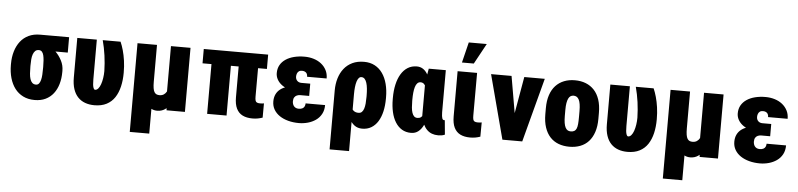

<svg xmlns="http://www.w3.org/2000/svg" viewBox="-52 -1072 6557 1577"><g transform="rotate(5 3226.5 -283.5)"><path d="M27.3 -258.8V-269Q27.3 -324.7 41.5 -372.1Q55.7 -419.4 83 -454.6Q110.4 -489.7 150.9 -509Q191.4 -528.3 245.1 -528.3Q252 -522 259.8 -504.4Q267.6 -486.8 283 -468.8Q298.3 -450.7 327.1 -441.9Q354.5 -429.2 383.5 -400.4Q412.6 -371.6 432.9 -332.5Q453.1 -293.5 453.1 -249V-238.8Q453.1 -185.1 439.9 -139.6Q426.8 -94.2 400.6 -60.5Q374.5 -26.9 335.9 -8.3Q297.4 10.3 246.1 10.3Q192.4 10.3 151.4 -10Q110.4 -30.3 83 -66.4Q55.7 -102.5 41.5 -151.9Q27.3 -201.2 27.3 -258.8ZM188 -269V-258.8Q188 -229 189.9 -203.1Q191.9 -177.2 198 -158Q204.1 -138.7 215.8 -127.7Q227.5 -116.7 246.1 -116.7Q261.2 -116.7 270.5 -127.7Q279.8 -138.7 284.9 -158Q290 -177.2 291.5 -203.1Q293 -229 293 -258.8V-269Q293 -295.9 291.3 -319.8Q289.6 -343.8 285.2 -362.1Q280.8 -380.4 271.2 -390.9Q261.7 -401.4 245.6 -401.4Q227.5 -401.4 216.3 -390.9Q205.1 -380.4 198.5 -362.1Q191.9 -343.8 189.9 -319.8Q188 -295.9 188 -269ZM483.9 -528.3V-401.4H245.6V-528.3Z M551.3 -528.3H712.4V-200.2Q712.4 -176.3 714.1 -159.9Q715.8 -143.6 719 -134.3Q722.2 -125 725.8 -120.8Q729.5 -116.7 733.9 -116.7Q748 -116.7 759.8 -130.4Q771.5 -144 779.5 -167Q787.6 -189.9 792 -218.5Q796.4 -247.1 796.4 -276.4Q794.9 -341.3 786.1 -404.5Q777.3 -467.8 761.2 -528.3H908.2Q921.4 -498.5 932.1 -460.2Q942.9 -421.9 949.5 -376Q956.1 -330.1 956.1 -276.4Q956.1 -214.8 943.8 -162.6Q931.6 -110.4 906 -71.5Q880.4 -32.7 838.9 -11.2Q797.4 10.3 738.8 10.3Q696.8 10.3 662.4 -2.2Q627.9 -14.6 603 -40.5Q578.1 -66.4 564.7 -106.4Q551.3 -146.5 551.3 -201.2Z M1323.7 -528.3H1484.9V0H1333.5L1323.7 -122.1ZM1341.8 -245.6 1406.2 -246.6Q1406.2 -190.9 1396.5 -144Q1386.7 -97.2 1367.7 -62.5Q1348.6 -27.8 1320.8 -8.8Q1293 10.3 1256.8 10.3Q1229 10.3 1207 -2Q1185.1 -14.2 1167.7 -39.8Q1150.4 -65.4 1138.7 -105.5L1127 -225.6H1208.5Q1208.5 -192.9 1211.9 -171.9Q1215.3 -150.9 1222.4 -139.4Q1229.5 -127.9 1240 -123.3Q1250.5 -118.7 1264.6 -118.7Q1285.2 -118.7 1299.8 -128.2Q1314.5 -137.7 1323.7 -154.8Q1333 -171.9 1337.4 -195.1Q1341.8 -218.3 1341.8 -245.6ZM1047.9 -528.3H1208.5V203.1H1047.9Z M2125 -528.3V-410.2H1594.2V-528.3ZM1828.1 -528.3V0H1668V-528.3ZM1892.1 -528.3H2052.2L2051.8 -176.8Q2051.8 -155.8 2054.9 -144.3Q2058.1 -132.8 2067.1 -128.2Q2076.2 -123.5 2092.8 -123.5Q2105 -123.5 2112.3 -124.3Q2119.6 -125 2125.5 -126.5L2125 -8.8Q2105 -2 2085 1.7Q2064.9 5.4 2041 5.4Q1993.7 5.4 1960.2 -11.2Q1926.8 -27.8 1909.4 -63.5Q1892.1 -99.1 1892.1 -156.2Z M2377.4 -287.1H2490.2V-219.7H2417.5Q2402.3 -219.7 2389.4 -214.4Q2376.5 -209 2368.7 -197Q2360.8 -185.1 2360.8 -164.1Q2360.8 -153.8 2363.8 -143.6Q2366.7 -133.3 2373 -125.2Q2379.4 -117.2 2389.2 -112.3Q2398.9 -107.4 2413.1 -107.4Q2433.1 -107.4 2444.8 -114Q2456.5 -120.6 2461.4 -131.8Q2466.3 -143.1 2466.3 -156.2H2627Q2627 -113.3 2609.6 -81.8Q2592.3 -50.3 2563 -30Q2533.7 -9.8 2497.8 0Q2461.9 9.8 2424.8 9.8Q2377.9 9.8 2337.2 -1Q2296.4 -11.7 2265.9 -32.2Q2235.4 -52.7 2218 -82.3Q2200.7 -111.8 2200.7 -149.4Q2200.7 -182.6 2212.9 -208.3Q2225.1 -233.9 2248.3 -251.5Q2271.5 -269 2304.2 -278.1Q2336.9 -287.1 2377.4 -287.1ZM2490.2 -252H2377.4Q2341.3 -252 2310.5 -262.2Q2279.8 -272.5 2256.8 -290.8Q2233.9 -309.1 2221.2 -333Q2208.5 -356.9 2208.5 -383.8Q2208.5 -421.4 2224.6 -450Q2240.7 -478.5 2269.8 -498Q2298.8 -517.6 2338.4 -527.6Q2377.9 -537.6 2424.8 -537.6Q2464.8 -537.6 2500.5 -526.6Q2536.1 -515.6 2562.7 -494.6Q2589.4 -473.6 2605 -443.6Q2620.6 -413.6 2620.6 -375H2459.5Q2459.5 -390.6 2453.9 -400.6Q2448.2 -410.6 2437.7 -415.5Q2427.2 -420.4 2413.6 -420.4Q2397 -420.4 2387.2 -412.6Q2377.4 -404.8 2373.3 -393.1Q2369.1 -381.3 2369.1 -368.7Q2369.1 -357.4 2372.8 -348.6Q2376.5 -339.8 2383.1 -333.5Q2389.6 -327.1 2398.4 -324Q2407.2 -320.8 2417.5 -320.8H2490.2Z M2695.3 203.1V-282.7Q2695.3 -336.4 2709.2 -382.8Q2723.1 -429.2 2750.7 -464.1Q2778.3 -499 2819.6 -518.6Q2860.8 -538.1 2915.5 -538.1Q2965.8 -538.1 3003.9 -517.8Q3042 -497.6 3067.9 -460.7Q3093.8 -423.8 3106.9 -373.5Q3120.1 -323.2 3120.1 -263.2V-252.9Q3120.1 -195.3 3109.1 -147.2Q3098.1 -99.1 3076.2 -63.7Q3054.2 -28.3 3021.7 -9Q2989.3 10.3 2946.8 10.3Q2908.7 10.3 2882.3 -9.8Q2856 -29.8 2838.4 -65.4Q2820.8 -101.1 2809.8 -147.9Q2798.8 -194.8 2792 -248Q2794.4 -247.1 2805.7 -243.7Q2816.9 -240.2 2827.4 -237.3Q2837.9 -234.4 2838.9 -234.4Q2836.4 -197.3 2842.3 -170.9Q2848.1 -144.5 2863.8 -130.6Q2879.4 -116.7 2905.8 -116.7Q2922.4 -116.7 2932.9 -126.7Q2943.4 -136.7 2949.5 -155Q2955.6 -173.3 2957.8 -198.2Q2960 -223.1 2960 -252.9V-263.2Q2960 -293.9 2957.3 -320.8Q2954.6 -347.7 2948.2 -367.9Q2941.9 -388.2 2931.2 -399.7Q2920.4 -411.1 2904.3 -411.1Q2892.1 -411.1 2882.8 -400.6Q2873.5 -390.1 2867.4 -370.6Q2861.3 -351.1 2858.4 -324.2Q2855.5 -297.4 2855.5 -265.1L2856 203.1Z M3176.3 -252.9V-263.2Q3176.3 -323.2 3187.5 -373.5Q3198.7 -423.8 3220.9 -460.7Q3243.2 -497.6 3275.6 -517.8Q3308.1 -538.1 3350.6 -538.1Q3378.9 -538.1 3400.6 -524.2Q3422.4 -510.3 3437.7 -484.9Q3453.1 -459.5 3464.4 -424.8Q3475.6 -390.1 3483.2 -348.6Q3490.7 -307.1 3495.6 -261.2V-249Q3489.3 -195.3 3478.8 -148.4Q3468.3 -101.6 3451.7 -65.9Q3435.1 -30.3 3409.9 -10.3Q3384.8 9.8 3349.6 9.8Q3306.6 9.8 3274.4 -9.5Q3242.2 -28.8 3220.2 -64Q3198.2 -99.1 3187.3 -147.2Q3176.3 -195.3 3176.3 -252.9ZM3336.9 -263.2V-252.9Q3336.9 -223.1 3339.1 -198.5Q3341.3 -173.8 3347.4 -155.5Q3353.5 -137.2 3364 -127.2Q3374.5 -117.2 3391.1 -117.2Q3408.2 -117.2 3419.4 -125.2Q3430.7 -133.3 3437.5 -148.4Q3444.3 -163.6 3447.5 -185.5Q3450.7 -207.5 3451.2 -235.8V-274.4Q3450.7 -306.6 3447.3 -332Q3443.8 -357.4 3436.8 -375Q3429.7 -392.6 3418.9 -401.9Q3408.2 -411.1 3392.1 -411.1Q3376.5 -411.1 3365.5 -399.7Q3354.5 -388.2 3348.4 -367.9Q3342.3 -347.7 3339.6 -320.8Q3336.9 -293.9 3336.9 -263.2ZM3449.2 -528.3H3589.8V-180.7Q3589.8 -163.1 3591.6 -151.1Q3593.3 -139.2 3595.7 -131.6Q3598.1 -124 3602.8 -120.8Q3607.4 -117.7 3614.3 -117.7Q3615.7 -117.7 3616.5 -118.2Q3617.2 -118.7 3617.2 -119.1L3628.4 0Q3613.8 6.3 3601.3 8.3Q3588.9 10.3 3573.2 10.3Q3544.9 10.3 3521.5 1.5Q3498 -7.3 3480 -25.6Q3461.9 -43.9 3449.2 -71.5Q3436.5 -99.1 3429.7 -136.2V-416Z M3687 -528.3H3847.7L3847.2 -176.8Q3847.2 -155.8 3850.3 -144.3Q3853.5 -132.8 3862.5 -128.2Q3871.6 -123.5 3888.2 -123.5Q3899.9 -123.5 3907.2 -124.3Q3914.6 -125 3920.9 -126.5L3919.9 -8.8Q3900.4 -2 3880.4 1.7Q3860.4 5.4 3835.9 5.4Q3788.6 5.4 3755.1 -11.2Q3721.7 -27.8 3704.3 -63.5Q3687 -99.1 3687 -156.2ZM3716.3 -602.5 3757.8 -771.5H3906.2L3814 -602.5Z M4164.1 -112.8 4236.8 -528.3H4405.8L4266.1 0H4167ZM4131.8 -528.3 4203.6 -112.8 4201.7 0H4102.5L3962.9 -528.3Z M4435.5 -239.3V-288.6Q4435.5 -351.1 4451.2 -397.7Q4466.8 -444.3 4495.6 -475.3Q4524.4 -506.3 4564.5 -522.2Q4604.5 -538.1 4653.8 -538.1Q4704.1 -538.1 4744.1 -522.2Q4784.2 -506.3 4813 -475.3Q4841.8 -444.3 4857.4 -397.7Q4873 -351.1 4873 -288.6V-239.3Q4873 -177.2 4857.4 -130.4Q4841.8 -83.5 4813.2 -52.2Q4784.7 -21 4744.4 -5.6Q4704.1 9.8 4654.8 9.8Q4605.5 9.8 4564.9 -5.6Q4524.4 -21 4495.6 -52.2Q4466.8 -83.5 4451.2 -130.4Q4435.5 -177.2 4435.5 -239.3ZM4596.2 -288.6V-239.3Q4596.2 -205.6 4600.1 -181.9Q4604 -158.2 4611.6 -143.8Q4619.1 -129.4 4629.9 -123Q4640.6 -116.7 4654.8 -116.7Q4672.9 -116.7 4684.3 -123Q4695.8 -129.4 4702.1 -143.8Q4708.5 -158.2 4710.7 -181.9Q4712.9 -205.6 4712.9 -239.3V-288.6Q4712.9 -321.8 4709.2 -345Q4705.6 -368.2 4698 -383.1Q4690.4 -397.9 4679.2 -404.5Q4668 -411.1 4653.8 -411.1Q4640.1 -411.1 4629.4 -404.5Q4618.7 -397.9 4611.3 -383.1Q4604 -368.2 4600.1 -345Q4596.2 -321.8 4596.2 -288.6Z M4946.3 -528.3H5107.4V-200.2Q5107.4 -176.3 5109.1 -159.9Q5110.8 -143.6 5114 -134.3Q5117.2 -125 5120.8 -120.8Q5124.5 -116.7 5128.9 -116.7Q5143.1 -116.7 5154.8 -130.4Q5166.5 -144 5174.6 -167Q5182.6 -189.9 5187 -218.5Q5191.4 -247.1 5191.4 -276.4Q5189.9 -341.3 5181.2 -404.5Q5172.4 -467.8 5156.2 -528.3H5303.2Q5316.4 -498.5 5327.1 -460.2Q5337.9 -421.9 5344.5 -376Q5351.1 -330.1 5351.1 -276.4Q5351.1 -214.8 5338.9 -162.6Q5326.7 -110.4 5301 -71.5Q5275.4 -32.7 5233.9 -11.2Q5192.4 10.3 5133.8 10.3Q5091.8 10.3 5057.4 -2.2Q5022.9 -14.6 4998 -40.5Q4973.1 -66.4 4959.7 -106.4Q4946.3 -146.5 4946.3 -201.2Z M5718.8 -528.3H5879.9V0H5728.5L5718.8 -122.1ZM5736.8 -245.6 5801.3 -246.6Q5801.3 -190.9 5791.5 -144Q5781.7 -97.2 5762.7 -62.5Q5743.7 -27.8 5715.8 -8.8Q5688 10.3 5651.9 10.3Q5624 10.3 5602.1 -2Q5580.1 -14.2 5562.7 -39.8Q5545.4 -65.4 5533.7 -105.5L5522 -225.6H5603.5Q5603.5 -192.9 5606.9 -171.9Q5610.4 -150.9 5617.4 -139.4Q5624.5 -127.9 5635 -123.3Q5645.5 -118.7 5659.7 -118.7Q5680.2 -118.7 5694.8 -128.2Q5709.5 -137.7 5718.8 -154.8Q5728 -171.9 5732.4 -195.1Q5736.8 -218.3 5736.8 -245.6ZM5442.9 -528.3H5603.5V203.1H5442.9Z M6178.2 -287.1H6291V-219.7H6218.3Q6203.1 -219.7 6190.2 -214.4Q6177.2 -209 6169.4 -197Q6161.6 -185.1 6161.6 -164.1Q6161.6 -153.8 6164.6 -143.6Q6167.5 -133.3 6173.8 -125.2Q6180.2 -117.2 6189.9 -112.3Q6199.7 -107.4 6213.9 -107.4Q6233.9 -107.4 6245.6 -114Q6257.3 -120.6 6262.2 -131.8Q6267.1 -143.1 6267.1 -156.2H6427.7Q6427.7 -113.3 6410.4 -81.8Q6393.1 -50.3 6363.8 -30Q6334.5 -9.8 6298.6 0Q6262.7 9.8 6225.6 9.8Q6178.7 9.8 6137.9 -1Q6097.2 -11.7 6066.7 -32.2Q6036.1 -52.7 6018.8 -82.3Q6001.5 -111.8 6001.5 -149.4Q6001.5 -182.6 6013.7 -208.3Q6025.9 -233.9 6049.1 -251.5Q6072.3 -269 6105 -278.1Q6137.7 -287.1 6178.2 -287.1ZM6291 -252H6178.2Q6142.1 -252 6111.3 -262.2Q6080.6 -272.5 6057.6 -290.8Q6034.7 -309.1 6022 -333Q6009.3 -356.9 6009.3 -383.8Q6009.3 -421.4 6025.4 -450Q6041.5 -478.5 6070.6 -498Q6099.6 -517.6 6139.2 -527.6Q6178.7 -537.6 6225.6 -537.6Q6265.6 -537.6 6301.3 -526.6Q6336.9 -515.6 6363.5 -494.6Q6390.1 -473.6 6405.8 -443.6Q6421.4 -413.6 6421.4 -375H6260.3Q6260.3 -390.6 6254.6 -400.6Q6249 -410.6 6238.5 -415.5Q6228 -420.4 6214.4 -420.4Q6197.8 -420.4 6188 -412.6Q6178.2 -404.8 6174.1 -393.1Q6169.9 -381.3 6169.9 -368.7Q6169.9 -357.4 6173.6 -348.6Q6177.2 -339.8 6183.8 -333.5Q6190.4 -327.1 6199.2 -324Q6208 -320.8 6218.3 -320.8H6291Z"/></g></svg>

Font: Roboto Condensed Black
Style: Regular
Weight: 900
Designer: Christian Robertson
Foundry: Google
Version: Version 3.008; 2023